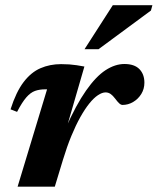

<svg xmlns="http://www.w3.org/2000/svg" viewBox="-20 -700 592 720"><path d="M156.5 -365Q155 -365 153.2 -365Q151.5 -365 149.5 -365Q128 -365 111.2 -359Q94.5 -353 78.8 -335Q63 -317 44 -280.5L19.5 -290Q40.5 -355.5 68.5 -392.2Q96.5 -429 131.8 -444.2Q167 -459.5 209 -459.5Q226 -459.5 239.8 -458.5Q253.5 -457.5 267 -455.5Q280.5 -453.5 296.5 -450.5L227 -211L226 -218.5Q265.5 -307.5 302.8 -360.5Q340 -413.5 375.8 -436.8Q411.5 -460 446.5 -460Q484 -460 502.8 -440.8Q521.5 -421.5 521.5 -390Q521.5 -366.5 509.8 -347.5Q498 -328.5 479.2 -317.5Q460.5 -306.5 439.5 -306.5Q433.5 -306.5 427 -312.5Q420.5 -318.5 412 -330Q403 -342 394.5 -347.8Q386 -353.5 376 -353.5Q363 -353.5 347.2 -343Q331.5 -332.5 315 -312Q298.5 -291.5 281.2 -260.8Q264 -230 247.5 -190Q231 -150 216 -100.5L185.5 0H46ZM297 -515.5 403 -680.5H551.5L546 -660.5L349.5 -515.5Z"/></svg>

Font: Newsreader 16pt 16pt
Style: Bold Italic
Weight: 700
Italic angle: -17°
Version: Version 1.003